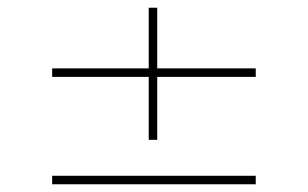

<svg xmlns="http://www.w3.org/2000/svg" viewBox="-20 -545 797 497"><path d="M115 -346V-368H642V-346ZM115 -68V-90H642V-68ZM365 -183V-525H387V-183Z"/></svg>

Font: Lexend Peta Thin
Style: Regular
Weight: 250
Version: Version 1.007